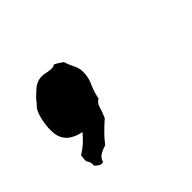

<svg xmlns="http://www.w3.org/2000/svg" viewBox="-88 -146 279 279"><g transform="rotate(-45 51.5 -6.0)"><path d="M-25.4 48.8 -24.4 39.1Q-10.7 31.2 1 16.6Q-7.8 15.6 -17.1 9.8Q-26.4 3.9 -29.3 -8.8Q-31.2 -21.5 -27.8 -37.6Q-24.4 -53.7 -16.6 -59.6Q-14.2 -63.5 -10.7 -66.9L-3.9 -73.2Q8.8 -85.9 25.4 -81.1Q32.2 -80.1 34.2 -80.1Q38.6 -80.1 41 -82Q43 -81.1 44.7 -80.1Q46.4 -79.1 47.9 -78.1L53.7 -74.2Q56.2 -66.4 59.6 -59.6Q63.5 -52.7 63.5 -43.9Q63.5 -32.7 58.6 -22.5Q54.2 -13.2 51.8 -1Q45.9 2 43.9 9.8Q42 16.6 38.1 25.4Q30.3 32.2 23.4 39.1Q16.6 45.9 10.7 53.7Q2 56.2 -3.9 60.5Q-7.3 64 -7.8 66.4Q-8.3 69.3 -11.7 69.3Q-15.6 69.3 -21.5 63.5Q-21.5 56.2 -23.4 53.7Q-25.4 51.3 -25.4 48.8Z"/></g></svg>

Font: Freehand
Style: Regular
Weight: 400
Designer: Danh Hong
Version: Version 8.001; ttfautohint (v1.8.3)